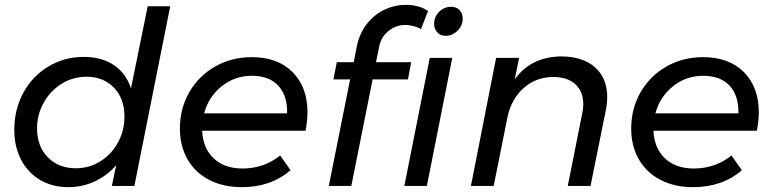

<svg xmlns="http://www.w3.org/2000/svg" viewBox="-20 -768 3189 793"><path d="M39 -232Q39 -316 76.5 -385Q114 -454 180 -493.5Q246 -533 326 -533Q400 -533 450.5 -499Q501 -465 521 -403L590 -742H683L535 0H442L460 -86Q423 -43 372 -19Q321 5 262 5Q196 5 145.5 -25Q95 -55 67 -108.5Q39 -162 39 -232ZM494 -287Q494 -361 450.5 -406Q407 -451 337 -451Q281 -451 234.5 -422Q188 -393 160.5 -344Q133 -295 133 -237Q133 -164 177.5 -118.5Q222 -73 293 -73Q348 -73 394 -101.5Q440 -130 467 -179Q494 -228 494 -287Z M1250 -304Q1250 -270 1242 -228H815Q818 -156 862.5 -114Q907 -72 982 -72Q1026 -72 1066 -86Q1106 -100 1137 -126L1180 -65Q1099 5 979 5Q902 5 844 -25Q786 -55 754.5 -110Q723 -165 723 -237Q723 -320 762 -387.5Q801 -455 869 -493.5Q937 -532 1020 -532Q1127 -532 1188.5 -470Q1250 -408 1250 -304ZM1020 -455Q950 -455 896 -412Q842 -369 823 -300H1166Q1167 -374 1129 -414.5Q1091 -455 1020 -455Z M1546 -576 1533 -511H1678L1665 -440H1519L1431 0H1338L1426 -440H1357L1371 -511H1441L1453 -573Q1464 -630 1495.5 -669.5Q1527 -709 1569 -728.5Q1611 -748 1656 -748Q1709 -748 1748 -723L1719 -648Q1705 -656 1687 -660.5Q1669 -665 1654 -665Q1616 -665 1585.5 -641Q1555 -617 1546 -576ZM1848 -529 1743 0H1650L1755 -529ZM1891 -691Q1891 -662 1869.5 -641Q1848 -620 1820 -620Q1799 -620 1786 -634.5Q1773 -649 1773 -670Q1773 -699 1794 -719.5Q1815 -740 1843 -740Q1865 -740 1878 -726.5Q1891 -713 1891 -691Z M2488 -367Q2488 -341 2482 -312L2419 0H2325L2385 -301Q2389 -318 2389 -338Q2389 -390 2356.5 -420Q2324 -450 2265 -450Q2195 -450 2143.5 -405Q2092 -360 2076 -284L2019 0H1925L2029 -529H2124L2106 -440Q2172 -533 2297 -535Q2387 -535 2437.5 -490Q2488 -445 2488 -367Z M3114 -304Q3114 -270 3106 -228H2679Q2682 -156 2726.5 -114Q2771 -72 2846 -72Q2890 -72 2930 -86Q2970 -100 3001 -126L3044 -65Q2963 5 2843 5Q2766 5 2708 -25Q2650 -55 2618.5 -110Q2587 -165 2587 -237Q2587 -320 2626 -387.5Q2665 -455 2733 -493.5Q2801 -532 2884 -532Q2991 -532 3052.5 -470Q3114 -408 3114 -304ZM2884 -455Q2814 -455 2760 -412Q2706 -369 2687 -300H3030Q3031 -374 2993 -414.5Q2955 -455 2884 -455Z"/></svg>

Font: Gontserrat
Style: Italic
Weight: 400
Italic angle: -11.3°
Designer: Julieta Ulanovsky
Foundry: Julieta Ulanovsky
Version: Version 6.001